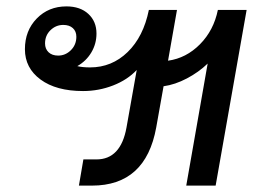

<svg xmlns="http://www.w3.org/2000/svg" viewBox="-20 -581 813 601"><path d="M752 -550 655 0H563L630 -382Q602 -355 565 -335.5Q528 -316 492 -311L469 -182Q436 0 268 0H227L241 -82H282Q358 -82 376 -182L408 -362Q379 -331 334 -313.5Q289 -296 240 -296Q156 -296 107 -332Q58 -368 58 -427Q58 -485 95 -523Q132 -561 188 -561Q231 -561 256.5 -537.5Q282 -514 282 -476Q282 -444 266 -417Q250 -390 222 -374Q238 -370 262 -370Q330 -370 379.5 -418Q429 -466 446 -550H534L506 -391Q563 -399 606 -442.5Q649 -486 662 -550ZM121 -445Q121 -428 132 -417.5Q143 -407 162 -407Q185 -407 202 -424Q219 -441 219 -466Q219 -483 208 -493Q197 -503 178 -503Q155 -503 138 -486.5Q121 -470 121 -445Z"/></svg>

Font: Bai Jamjuree Medium
Style: Italic
Weight: 500
Italic angle: -10°
Version: Version 1.000; ttfautohint (v1.6)